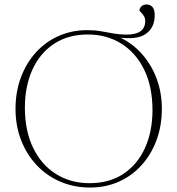

<svg xmlns="http://www.w3.org/2000/svg" viewBox="-20 -830 794 860"><path d="M381.5 -9.5Q470.5 -9.5 533.5 -51.8Q596.5 -94 629.8 -168Q663 -242 663 -337Q663 -442 625.8 -518Q588.5 -594 523 -634.8Q457.5 -675.5 373.5 -675.5Q284.5 -675.5 221.2 -633.2Q158 -591 124.8 -517.2Q91.5 -443.5 91.5 -348Q91.5 -243 128.8 -167Q166 -91 231.5 -50.2Q297 -9.5 381.5 -9.5ZM371.5 -695Q404.5 -695 432.8 -690Q461 -685 488.5 -680Q516 -675 546 -675Q588.5 -675 609.5 -690.2Q630.5 -705.5 630.5 -736Q630.5 -749 624 -759Q617.5 -769 611 -775.2Q604.5 -781.5 604.5 -783Q604.5 -792 613 -801Q621.5 -810 636.5 -810Q652 -810 662.5 -799Q673 -788 673 -761.5Q673 -706.5 633.2 -678.2Q593.5 -650 506 -663V-667.5Q570 -639.5 614.2 -590Q658.5 -540.5 681.8 -477.2Q705 -414 705 -343Q705 -266.5 681 -202Q657 -137.5 613.8 -89.8Q570.5 -42 511.8 -16Q453 10 383 10Q312 10 251 -16Q190 -42 145 -89.5Q100 -137 74.8 -201.5Q49.5 -266 49.5 -342Q49.5 -418.5 73.5 -483Q97.5 -547.5 140.8 -595.2Q184 -643 243 -669Q302 -695 371.5 -695Z"/></svg>

Font: Newsreader 36pt ExtraLight
Style: Regular
Weight: 250
Designer: Hugues Gentile
Foundry: Production Type
Version: Version 1.003